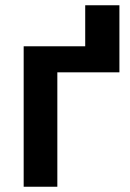

<svg xmlns="http://www.w3.org/2000/svg" viewBox="-20 -710 495 730"><path d="M70 0V-534H304V-690H434V-435H198V0Z"/></svg>

Font: Geist SemBd
Style: Regular
Weight: 400
Designer: Basement.studio, Andrés Briganti, Mateo Zaragoza
Foundry: Basement.studio, Vercel, Andrés Briganti, Guido Ferreyra, Mateo Zaragoza
Version: Version 1.401